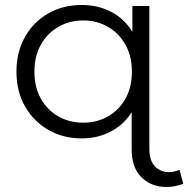

<svg xmlns="http://www.w3.org/2000/svg" viewBox="-20 -550 755 770"><path d="M308 5Q233 5 174 -29Q115 -63 80.5 -123Q46 -183 46 -263Q46 -342 80.5 -402.5Q115 -463 174 -496.5Q233 -530 308 -530Q373 -530 426 -502.5Q479 -475 511 -422V-526H579V48Q579 106 615 128.5Q651 151 700 131L715 187Q664 206 616.5 197Q569 188 538.5 151Q508 114 508 48V-100Q476 -49 423.5 -22Q371 5 308 5ZM314 -58Q369 -58 413.5 -83.5Q458 -109 483.5 -155Q509 -201 509 -263Q509 -324 483.5 -370Q458 -416 413.5 -442Q369 -468 314 -468Q258 -468 213.5 -442Q169 -416 143.5 -370Q118 -324 118 -263Q118 -201 143.5 -155Q169 -109 213.5 -83.5Q258 -58 314 -58Z"/></svg>

Font: Montserrat
Style: Regular
Weight: 400
Designer: Julieta Ulanovsky
Foundry: Julieta Ulanovsky
Version: Version 9.000; ttfautohint (v1.8.4.7-5d5b)